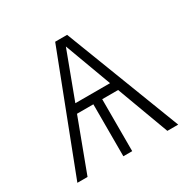

<svg xmlns="http://www.w3.org/2000/svg" viewBox="-125 -637 740 752"><g transform="rotate(-30 245.0 -261.0)"><path d="M424 0H473L272 -522H218L17 0H63L151 -235H225V0H265V-235H337ZM166 -274 245 -485 323 -274Z"/></g></svg>

Font: Fira Sans ExtraLight
Style: Regular
Weight: 200
Designer: bBox Type GmbH & Carrois Corporate GbR & Edenspiekermann AG
Foundry: bBox Type GmbH & Carrois Corporate GbR & Edenspiekermann AG
Version: Version 4.300;PS 004.300;hotconv 1.0.88;makeotf.lib2.5.64775